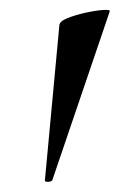

<svg xmlns="http://www.w3.org/2000/svg" viewBox="-20 -660 240 385"><path d="M70 -298 99 -609Q99 -617 115 -623.5Q131 -630 151.5 -634.5Q172 -639 187 -640Q202 -641 200 -637L85 -299Q84 -296 77 -295.5Q70 -295 70 -298Z"/></svg>

Font: Cormorant Infant Light SemiBold
Style: Italic
Weight: 600
Italic angle: -10°
Version: Version 4.001